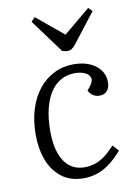

<svg xmlns="http://www.w3.org/2000/svg" viewBox="-88 -827 644 899"><g transform="rotate(-10 234.5 -377.5)"><path d="M281 -520Q326 -520 358.5 -505.5Q391 -491 408.5 -466.5Q426 -442 426 -410Q426 -384 413 -369Q400 -354 376 -354Q359 -354 345.5 -363.5Q332 -373 325 -387L340 -406Q357 -428 352 -444Q347 -460 327.5 -469Q308 -478 279 -478Q244 -478 214.5 -462Q185 -446 164 -414.5Q143 -383 131.5 -336.5Q120 -290 120 -228Q120 -168 135 -125Q150 -82 179 -59Q208 -36 251 -36Q275 -36 299 -43.5Q323 -51 347 -69Q371 -87 395 -114L421 -85Q407 -69 389 -51.5Q371 -34 348 -19Q325 -4 297 5Q269 14 237 14Q175 14 133 -18Q91 -50 70.5 -104Q50 -158 50 -225Q50 -290 66.5 -344.5Q83 -399 114 -438Q145 -477 187.5 -498.5Q230 -520 281 -520ZM123 -750 141 -769 269 -663 395 -768 413 -750 306 -612Q297 -600 287.5 -593Q278 -586 266 -586Q259 -586 252.5 -587.5Q246 -589 240 -591Z"/></g></svg>

Font: Literata 24pt Light
Style: Italic
Weight: 300
Italic angle: -2°
Designer: Latin by Veronika Burian and Jose Scaglione. Greek by Irene Vlachou. Cyrillic by Vera Evstafieva
Foundry: TypeTogether
Version: Version 3.103;gftools[0.9.29]